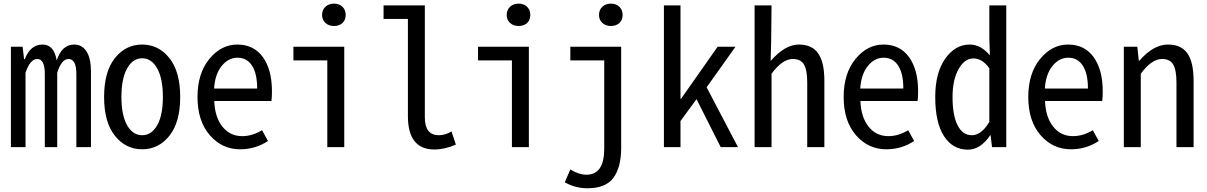

<svg xmlns="http://www.w3.org/2000/svg" viewBox="-20 -797 6540 1040"><path d="M39.1 0V-543.9H102.5L110.4 -476.6H114.3Q144.5 -555.7 210.9 -555.7Q272.5 -555.7 287.1 -469.7Q315.4 -555.7 381.8 -555.7Q424.8 -555.7 448.7 -518.1Q472.7 -480.5 472.7 -410.2V0H393.6V-396.5Q393.6 -477.5 350.6 -477.5Q313.5 -477.5 290 -403.3V0H222.7V-396.5Q222.7 -477.5 181.6 -477.5Q143.6 -477.5 118.2 -403.3V0Z M543.9 -271.5Q543.9 -409.2 602.5 -482.4Q661.1 -555.7 750 -555.7Q838.9 -555.7 897.5 -482.4Q956.1 -409.2 956.1 -271.5Q956.1 -134.8 897.5 -61.5Q838.9 11.7 750 11.7Q661.1 11.7 602.5 -61.5Q543.9 -134.8 543.9 -271.5ZM862.3 -271.5Q862.3 -371.1 831.5 -426.3Q800.8 -481.4 750 -481.4Q699.2 -481.4 668.5 -426.3Q637.7 -371.1 637.7 -271.5Q637.7 -172.9 668.5 -118.7Q699.2 -64.5 750 -64.5Q800.8 -64.5 831.5 -118.7Q862.3 -172.9 862.3 -271.5Z M1281.2 11.7Q1182.6 11.7 1116.2 -64.9Q1049.8 -141.6 1049.8 -271.5Q1049.8 -399.4 1113.8 -477.5Q1177.7 -555.7 1265.6 -555.7Q1354.5 -555.7 1403.8 -487.8Q1453.1 -419.9 1453.1 -301.8Q1453.1 -269.5 1450.2 -250H1140.6Q1143.6 -163.1 1184.6 -111.3Q1225.6 -59.6 1292 -59.6Q1346.7 -59.6 1399.4 -91.8L1431.6 -33.2Q1363.3 11.7 1281.2 11.7ZM1139.6 -317.4H1373Q1373 -398.4 1345.2 -441.4Q1317.4 -484.4 1266.6 -484.4Q1216.8 -484.4 1180.7 -439.5Q1144.5 -394.5 1139.6 -317.4Z M1752.9 0V-469.7H1569.3V-543.9H1844.7V0ZM1724.6 -715.8Q1724.6 -743.2 1742.7 -760.3Q1760.7 -777.3 1789.1 -777.3Q1817.4 -777.3 1835 -760.3Q1852.5 -743.2 1852.5 -715.8Q1852.5 -688.5 1835 -672.4Q1817.4 -656.2 1789.1 -656.2Q1760.7 -656.2 1742.7 -672.9Q1724.6 -689.5 1724.6 -715.8Z M2333 12.7Q2189.5 12.7 2189.5 -168V-694.3H2057.6V-767.6H2281.2V-161.1Q2281.2 -64.5 2357.4 -64.5Q2391.6 -64.5 2425.8 -85L2449.2 -13.7Q2388.7 12.7 2333 12.7Z M2752.9 0V-469.7H2569.3V-543.9H2844.7V0ZM2724.6 -715.8Q2724.6 -743.2 2742.7 -760.3Q2760.7 -777.3 2789.1 -777.3Q2817.4 -777.3 2835 -760.3Q2852.5 -743.2 2852.5 -715.8Q2852.5 -688.5 2835 -672.4Q2817.4 -656.2 2789.1 -656.2Q2760.7 -656.2 2742.7 -672.9Q2724.6 -689.5 2724.6 -715.8Z M3162.1 222.7Q3095.7 222.7 3039.1 190.4L3069.3 121.1Q3116.2 149.4 3156.2 149.4Q3252.9 149.4 3252.9 8.8V-469.7H3069.3V-543.9H3344.7V2.9Q3344.7 108.4 3303.2 165.5Q3261.7 222.7 3162.1 222.7ZM3224.6 -715.8Q3224.6 -743.2 3242.7 -760.3Q3260.7 -777.3 3289.1 -777.3Q3317.4 -777.3 3335 -760.3Q3352.5 -743.2 3352.5 -715.8Q3352.5 -688.5 3335 -672.4Q3317.4 -656.2 3289.1 -656.2Q3260.7 -656.2 3242.7 -672.9Q3224.6 -689.5 3224.6 -715.8Z M3576.2 0V-767.6H3666V-261.7H3668.9L3867.2 -543.9H3963.9L3807.6 -324.2L3977.5 0H3883.8L3752.9 -259.8L3666 -141.6V0Z M4067.4 0V-767.6H4159.2L4157.2 -576.2L4154.3 -466.8Q4232.4 -555.7 4306.6 -555.7Q4378.9 -555.7 4412.1 -507.3Q4445.3 -459 4445.3 -360.4V0H4352.5V-349.6Q4352.5 -417 4335 -447.3Q4317.4 -477.5 4274.4 -477.5Q4217.8 -477.5 4159.2 -397.5V0Z M4781.2 11.7Q4682.6 11.7 4616.2 -64.9Q4549.8 -141.6 4549.8 -271.5Q4549.8 -399.4 4613.8 -477.5Q4677.7 -555.7 4765.6 -555.7Q4854.5 -555.7 4903.8 -487.8Q4953.1 -419.9 4953.1 -301.8Q4953.1 -269.5 4950.2 -250H4640.6Q4643.6 -163.1 4684.6 -111.3Q4725.6 -59.6 4792 -59.6Q4846.7 -59.6 4899.4 -91.8L4931.6 -33.2Q4863.3 11.7 4781.2 11.7ZM4639.6 -317.4H4873Q4873 -398.4 4845.2 -441.4Q4817.4 -484.4 4766.6 -484.4Q4716.8 -484.4 4680.7 -439.5Q4644.5 -394.5 4639.6 -317.4Z M5222.7 13.7Q5140.6 13.7 5093.3 -59.6Q5045.9 -132.8 5045.9 -271.5Q5045.9 -403.3 5100.1 -479.5Q5154.3 -555.7 5232.4 -555.7Q5293 -555.7 5341.8 -497.1L5338.9 -591.8V-767.6H5430.7V0H5353.5L5345.7 -64.5H5343.8Q5291 13.7 5222.7 13.7ZM5244.1 -64.5Q5295.9 -64.5 5338.9 -136.7V-426.8Q5301.8 -480.5 5252 -480.5Q5205.1 -480.5 5172.4 -422.9Q5139.6 -365.2 5139.6 -271.5Q5139.6 -171.9 5167 -118.2Q5194.3 -64.5 5244.1 -64.5Z M5781.2 11.7Q5682.6 11.7 5616.2 -64.9Q5549.8 -141.6 5549.8 -271.5Q5549.8 -399.4 5613.8 -477.5Q5677.7 -555.7 5765.6 -555.7Q5854.5 -555.7 5903.8 -487.8Q5953.1 -419.9 5953.1 -301.8Q5953.1 -269.5 5950.2 -250H5640.6Q5643.6 -163.1 5684.6 -111.3Q5725.6 -59.6 5792 -59.6Q5846.7 -59.6 5899.4 -91.8L5931.6 -33.2Q5863.3 11.7 5781.2 11.7ZM5639.6 -317.4H5873Q5873 -398.4 5845.2 -441.4Q5817.4 -484.4 5766.6 -484.4Q5716.8 -484.4 5680.7 -439.5Q5644.5 -394.5 5639.6 -317.4Z M6067.4 0V-543.9H6140.6L6148.4 -468.8H6152.3Q6227.5 -555.7 6306.6 -555.7Q6378.9 -555.7 6412.1 -507.3Q6445.3 -459 6445.3 -360.4V0H6352.5V-349.6Q6352.5 -417 6335 -447.3Q6317.4 -477.5 6274.4 -477.5Q6217.8 -477.5 6159.2 -397.5V0Z"/></svg>

Font: GenEi Gothic M Regular
Style: Regular
Weight: 400
Designer: o_tamon (Modified); [Source Han Sans]
Ryoko NISHIZUKA  (kana & ideographs); Paul D. Hunt (Latin, Greek & Cyrillic); Wenl
Version: Version 1.1a;Original Version 1.004